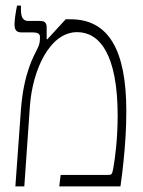

<svg xmlns="http://www.w3.org/2000/svg" viewBox="-20 -667 513 687"><path d="M35 0H67L87 -287C96 -415 157 -552 256 -552C335 -552 401 -475 401 -253C401 -173 392 -101 385 -63C381 -43 380 -41 365 -41H197L192 0H411C429 -127 432 -218 432 -269C432 -487 369 -598 233 -598H215L149 -526L147 -527V-568C147 -583 142 -592 125 -592H81C63 -592 55 -605 55 -631V-647H41C36 -623 32 -595 32 -580C32 -561 38 -551 57 -551H96C115 -551 123 -546 123 -535C123 -517 122 -509 113 -491C100 -465 65 -405 55 -276Z"/></svg>

Font: Noto Serif Hebrew Condensed ExtraLight
Style: Regular
Weight: 200
Width: 3
Designer: Monotype Design Team
Foundry: Monotype Imaging Inc.
Version: Version 2.004